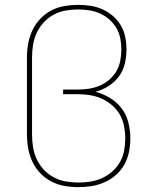

<svg xmlns="http://www.w3.org/2000/svg" viewBox="-20 -763 640 791"><path d="M303 8Q274 8 245.5 3Q217 -2 191 -15.5Q165 -29 145 -50.5Q125 -72 113 -98Q101 -124 96 -152.5Q91 -181 91 -210V-525Q91 -554 96 -582.5Q101 -611 113 -637Q125 -663 145 -684.5Q165 -706 190.5 -719.5Q216 -733 245 -738Q274 -743 302 -743Q328 -743 353.5 -739Q379 -735 402.5 -724.5Q426 -714 445.5 -697Q465 -680 478 -658Q491 -636 496 -610.5Q501 -585 501 -559Q501 -529 494 -500Q487 -471 469.5 -447.5Q452 -424 426.5 -408Q401 -392 373 -385Q404 -377 433 -359.5Q462 -342 481.5 -316Q501 -290 509 -257.5Q517 -225 517 -193Q517 -165 511.5 -137.5Q506 -110 492.5 -85.5Q479 -61 458 -42.5Q437 -24 411.5 -12.5Q386 -1 358.5 3.5Q331 8 303 8ZM303 -11Q328 -11 353 -15Q378 -19 401 -29.5Q424 -40 443 -57Q462 -74 474.5 -96Q487 -118 491.5 -143Q496 -168 496 -193Q496 -218 491 -243.5Q486 -269 473.5 -291Q461 -313 441.5 -329.5Q422 -346 399 -356.5Q376 -367 350.5 -371Q325 -375 300 -375H240V-394H300Q323 -394 346 -397.5Q369 -401 390.5 -410Q412 -419 430 -434.5Q448 -450 459.5 -470Q471 -490 475.5 -513Q480 -536 480 -559Q480 -582 475.5 -605Q471 -628 459.5 -647.5Q448 -667 430.5 -682.5Q413 -698 392 -707.5Q371 -717 348 -720.5Q325 -724 302 -724Q276 -724 250 -719.5Q224 -715 201 -702.5Q178 -690 160 -670.5Q142 -651 131 -627Q120 -603 116 -577Q112 -551 112 -525V-210Q112 -184 116 -158Q120 -132 131 -108Q142 -84 160 -64.5Q178 -45 201.5 -32.5Q225 -20 251 -15.5Q277 -11 303 -11Z"/></svg>

Font: Iosevka SS04 Thin Extended
Style: Regular
Weight: 100
Width: 7
Monospace: yes
Designer: Belleve Invis
Foundry: Belleve Invis
Version: Version 19.0.0; ttfautohint (v1.8.4)